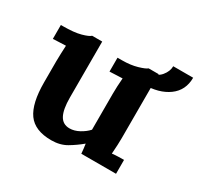

<svg xmlns="http://www.w3.org/2000/svg" viewBox="-130 -735 943 910"><g transform="rotate(30 341.5 -280.5)"><path d="M248 16Q158 16 120 -37Q82 -90 82 -205V-320Q82 -338 83 -361.5Q84 -385 85 -407Q69 -406 47.5 -405.5Q26 -405 15 -404V-480H25Q87 -480 123 -490Q159 -500 169 -510H224V-204Q224 -139 241 -107.5Q258 -76 295 -76Q321 -76 347.5 -90.5Q374 -105 391 -124V-320Q391 -338 392 -361.5Q393 -385 395 -407Q379 -406 357.5 -405.5Q336 -405 325 -404V-480H349Q396 -480 432 -490.5Q468 -501 478 -510H533V-161Q533 -147 532 -121.5Q531 -96 529 -73Q545 -75 564.5 -75.5Q584 -76 594 -76V0H404Q403 -13 401.5 -26Q400 -39 398 -52Q367 -26 331.5 -5Q296 16 248 16ZM493 -432V-497Q531 -497 552.5 -523Q574 -549 574 -577H683Q683 -508 631 -470Q579 -432 493 -432Z"/></g></svg>

Font: Lora
Style: Bold
Weight: 700
Designer: Olga Karpushina, Alexei Vanyashin (Cyrillic)
Foundry: Cyreal
Version: Version 3.006; ttfautohint (v1.8.4.7-5d5b);gftools[0.9.30]